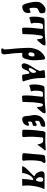

<svg xmlns="http://www.w3.org/2000/svg" viewBox="1195 -1629 786 3216"><g transform="rotate(90 1588.0 -21.0)"><path d="M181 -140Q198 -140 198 -104Q198 -59 179 -37Q167 -21 140 -10.5Q113 0 87 0Q81 0 78 -1Q47 -20 26 -118Q10 -180 10 -239Q10 -280 26 -307Q53 -352 101 -381Q114 -390 142 -390Q184 -390 193 -373Q202 -353 202 -324Q202 -310 199 -300Q197 -291 158 -275Q119 -260 116 -243Q110 -224 110 -193Q110 -120 130 -120Q134 -120 148 -127Q169 -140 181 -140Z M280 -119Q259 -119 259 -187Q259 -187 259 -195Q259 -195 259 -226Q259 -275 277 -337Q284 -361 295 -367.5Q306 -374 338 -374Q355 -375 397 -375H464Q524 -375 700 -391Q704 -392 710 -392Q713 -392 718 -391.5Q723 -391 725 -391Q741 -391 741 -376Q741 -361 735 -351Q728 -336 695 -298Q680 -278 668 -266Q655 -252 650 -250Q640 -249 640 -250Q640 -252 637 -257Q636 -258 633 -291Q630 -322 625 -330Q612 -349 600 -349Q599 -349 597 -348Q584 -340 580 -333Q576 -326 573 -304Q571 -287 560 -211Q557 -187 557 -174Q557 -150 554 -96.5Q551 -43 551 -21Q551 -19 551 -16Q551 -13 551 -11.5Q551 -10 550.5 -8Q550 -6 548.5 -5Q547 -4 544 -4Q542 -3 503 0Q475 2 458 2Q454 2 451.5 0Q449 -2 448 -4Q447 -6 446.5 -11Q446 -16 445 -18Q443 -25 443 -48V-76Q443 -118 446.5 -160Q450 -202 456.5 -256Q463 -310 465 -335Q465 -349 433 -349Q390 -349 381 -336Q363 -306 363 -222V-200Q363 -191 368 -179Q373 -167 373 -158Q373 -153 372 -150Q371 -147 367 -145Q363 -143 361 -142Q359 -141 352.5 -140Q346 -139 343 -138Q322 -136 309 -130Q291 -119 280 -119Z M813 352Q791 352 791 334Q791 313 807 309Q807 309 807 280Q807 256 804.5 229Q802 202 798.5 168Q795 134 793 115Q781 -51 781 -105Q781 -182 815 -261Q837 -311 893 -355Q931 -383 952 -383Q975 -383 979 -356Q990 -253 990 -188Q990 -150 975 -86Q964 -39 949 -17Q938 0 909 0L879 -3Q873 -4 867 7V31Q867 100 882 220Q891 281 891 297Q891 325 875 341Q867 352 813 352ZM857 -137Q857 -104 887 -104Q925 -104 925 -176Q925 -176 925 -185Q924 -206 902 -206Q857 -206 857 -137Z M1218 -380Q1223 -380 1239.5 -383Q1256 -386 1264 -386Q1286 -386 1286 -370Q1286 -231 1307 -141Q1317 -100 1331 -53Q1337 -36 1340 -31Q1343 -26 1343 -23Q1343 -11 1331 -6Q1327 -3 1319.5 -2Q1312 -1 1301.5 -1Q1291 -1 1286 0Q1281 1 1271 1H1242Q1233 1 1228 -21.5Q1223 -44 1220.5 -72Q1218 -100 1215 -106Q1212 -120 1197 -120Q1188 -120 1180 -111Q1165 -93 1140 -32Q1125 9 1076 9Q1059 9 1050 -3.5Q1041 -16 1041 -35Q1041 -57 1059 -97Q1070 -121 1099.5 -165.5Q1129 -210 1140 -231Q1159 -264 1165 -283Q1168 -290 1168 -300Q1168 -307 1156 -359Q1156 -360 1156 -362L1155 -364Q1155 -379 1191 -379Q1195 -379 1205 -379.5Q1215 -380 1218 -380ZM1201 -175Q1201 -233 1181 -233Q1177 -233 1174.5 -231Q1172 -229 1167.5 -223Q1163 -217 1161 -215Q1142 -187 1128 -158Q1120 -142 1120 -126Q1120 -109 1134 -109Q1135 -109 1143 -111Q1172 -118 1195 -159Q1201 -170 1201 -175Z M1416 -119Q1395 -119 1395 -187Q1395 -187 1395 -195Q1395 -195 1395 -226Q1395 -275 1413 -337Q1420 -361 1431 -367.5Q1442 -374 1474 -374Q1491 -375 1533 -375H1600Q1660 -375 1836 -391Q1840 -392 1846 -392Q1849 -392 1854 -391.5Q1859 -391 1861 -391Q1877 -391 1877 -376Q1877 -361 1871 -351Q1864 -336 1831 -298Q1816 -278 1804 -266Q1791 -252 1786 -250Q1776 -249 1776 -250Q1776 -252 1773 -257Q1772 -258 1769 -291Q1766 -322 1761 -330Q1748 -349 1736 -349Q1735 -349 1733 -348Q1720 -340 1716 -333Q1712 -326 1709 -304Q1707 -287 1696 -211Q1693 -187 1693 -174Q1693 -150 1690 -96.5Q1687 -43 1687 -21Q1687 -19 1687 -16Q1687 -13 1687 -11.5Q1687 -10 1686.5 -8Q1686 -6 1684.5 -5Q1683 -4 1680 -4Q1678 -3 1639 0Q1611 2 1594 2Q1590 2 1587.5 0Q1585 -2 1584 -4Q1583 -6 1582.5 -11Q1582 -16 1581 -18Q1579 -25 1579 -48V-76Q1579 -118 1582.5 -160Q1586 -202 1592.5 -256Q1599 -310 1601 -335Q1601 -349 1569 -349Q1526 -349 1517 -336Q1499 -306 1499 -222V-200Q1499 -191 1504 -179Q1509 -167 1509 -158Q1509 -153 1508 -150Q1507 -147 1503 -145Q1499 -143 1497 -142Q1495 -141 1488.5 -140Q1482 -139 1479 -138Q1458 -136 1445 -130Q1427 -119 1416 -119Z M2067 -114Q2087 -114 2087 -97Q2087 -76 2061 -37Q2050 -22 2023.5 -11Q1997 0 1972 0Q1964 0 1960 -1Q1938 -9 1930.5 -32.5Q1923 -56 1921.5 -91Q1920 -126 1915 -143Q1907 -170 1907 -205Q1907 -314 1987 -358Q2005 -369 2013 -373Q2021 -377 2037.5 -381Q2054 -385 2075 -385Q2092 -385 2098 -380.5Q2104 -376 2104 -363Q2104 -350 2094 -322Q2090 -314 2049 -303Q2009 -290 2006 -275Q2002 -261 2002 -245Q2002 -220 2013 -219Q2020 -217 2031 -223Q2059 -243 2075 -243Q2090 -243 2090 -210Q2090 -201 2088 -189Q2087 -183 2077.5 -178.5Q2068 -174 2053 -171Q2038 -168 2036 -167Q2029 -165 2023 -157.5Q2017 -150 2017 -141V-113Q2017 -108 2017.5 -105Q2018 -102 2020 -100Q2022 -98 2026 -98Q2032 -99 2045 -106.5Q2058 -114 2067 -114Z M2276 -19Q2276 0 2241 0Q2241 0 2215 0Q2185 -2 2166 -2Q2153 -6 2153 -20Q2153 -149 2161 -210Q2161 -212 2162.5 -226.5Q2164 -241 2165 -250L2171 -296Q2172 -302 2172.5 -313.5Q2173 -325 2174 -331.5Q2175 -338 2176.5 -347.5Q2178 -357 2180.5 -363Q2183 -369 2186.5 -375Q2190 -381 2196 -384.5Q2202 -388 2209 -389H2231Q2309 -386 2317 -386H2345Q2361 -386 2382.5 -387.5Q2404 -389 2429 -390.5Q2454 -392 2466 -393Q2470 -393 2476 -393.5Q2482 -394 2484 -394Q2500 -394 2500 -382Q2500 -376 2488 -366Q2441 -313 2417 -273Q2416 -271 2414.5 -267.5Q2413 -264 2411.5 -262Q2410 -260 2408 -258.5Q2406 -257 2403 -258Q2396 -261 2395 -273Q2385 -337 2353 -348Q2340 -352 2319 -352H2308Q2283 -350 2282 -333Q2282 -332 2276 -266Q2270 -185 2270 -174Q2270 -91 2275 -42Q2275 -35 2275 -27Z M2566 -4Q2553 -7 2549.5 -11Q2546 -15 2546 -26V-39Q2547 -61 2552.5 -109.5Q2558 -158 2559 -179Q2559 -182 2572 -327Q2574 -348 2575.5 -356Q2577 -364 2584 -371.5Q2591 -379 2604 -382Q2611 -384 2624.5 -384.5Q2638 -385 2644 -386Q2656 -388 2658 -388Q2662 -388 2678 -391H2684Q2709 -391 2709 -370Q2709 -361 2705.5 -354Q2702 -347 2694 -337.5Q2686 -328 2685 -327Q2682 -323 2674 -278Q2665 -218 2665 -143Q2665 -70 2672 -17Q2671 -10 2667 -6.5Q2663 -3 2658 -2Q2653 -1 2642 0H2620Q2586 0 2566 -4Z M2997 -185Q2963 -185 2936 -153Q2909 -121 2895.5 -81.5Q2882 -42 2876 1H2765Q2766 -33 2815 -82L2903 -169Q2933 -199 2933 -204Q2933 -206 2928 -208Q2875 -226 2853 -299Q2849 -311 2849 -326Q2849 -364 2889 -374H3138L3145 -363Q3119 -315 3102.5 -234.5Q3086 -154 3086 -78Q3086 -42 3091 0H2990Q2988 -1 2985.5 -0.5Q2983 0 2981.5 0.5Q2980 1 2978.5 1Q2977 1 2977 0Q2984 -74 2984 -92Q2991 -152 2997 -185ZM2993 -232Q3009 -232 3016.5 -258Q3024 -284 3024 -313V-318Q3024 -352 2984 -352Q2966 -352 2956.5 -336.5Q2947 -321 2947 -300Q2947 -277 2961 -254.5Q2975 -232 2993 -232Z"/></g></svg>

Font: Fedorovsk Unicode
Style: Medium
Weight: 500
Designer: Aleksandr Andreev and Nikita Simmons
Version: Version 3.2